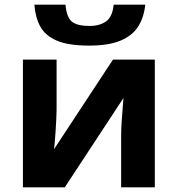

<svg xmlns="http://www.w3.org/2000/svg" viewBox="-20 -801 760 821"><path d="M222 -546V-330Q222 -313 220.5 -288Q219 -263 217.5 -237Q216 -211 214 -191Q212 -171 211 -163L463 -546H642V0H498V-218Q498 -245 500 -277.5Q502 -310 504.5 -338.5Q507 -367 508 -382L257 0H78V-546ZM601 -781Q596 -729 572 -689.5Q548 -650 497 -628Q446 -606 360 -606Q272 -606 222.5 -627.5Q173 -649 152 -688Q131 -727 127 -781H260Q265 -726 288 -708Q311 -690 363 -690Q406 -690 433.5 -709.5Q461 -729 466 -781Z"/></svg>

Font: Noto Sans IKEA
Style: Bold
Weight: 600
Designer: Monotype Design Team
Foundry: Monotype Imaging Inc.
Version: Version 2.001